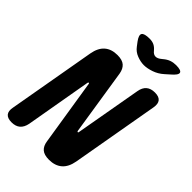

<svg xmlns="http://www.w3.org/2000/svg" viewBox="-298 -1057 1175 1175"><g transform="rotate(45 289.5 -470.0)"><path d="M81 -629Q91 -685 122.5 -712.5Q154 -740 206 -740Q248 -740 268.5 -722Q289 -704 295 -669L362 -240Q363 -237 364 -235.5Q365 -234 367 -234Q369 -234 370.5 -235.5Q372 -237 372 -240L448 -670Q454 -705 474.5 -722.5Q495 -740 530 -740Q565 -740 579.5 -722.5Q594 -705 588 -670L488 -101Q478 -45 446 -17.5Q414 10 362 10Q320 10 299.5 -8Q279 -26 274 -61L206 -490Q206 -493 204.5 -494.5Q203 -496 201 -496Q199 -496 198 -494.5Q197 -493 196 -490L121 -60Q114 -25 93.5 -7.5Q73 10 38 10Q3 10 -11.5 -7.5Q-26 -25 -19 -60ZM274 -950Q297 -950 313.5 -942Q330 -934 344 -917L345 -916Q359 -898 376.5 -897.5Q394 -897 415 -915L420 -919Q440 -936 460 -943Q480 -950 503 -950Q548 -950 552.5 -933.5Q557 -917 519 -885L491 -860Q462 -834 426.5 -822Q391 -810 363 -810Q335 -810 303.5 -822Q272 -834 253 -860L234 -885Q209 -919 218.5 -934.5Q228 -950 274 -950Z"/></g></svg>

Font: Maple Mono ExtraBold
Style: Italic
Weight: 800
Italic angle: -10°
Monospace: yes
Designer: subframe7536
Version: Version 7.200